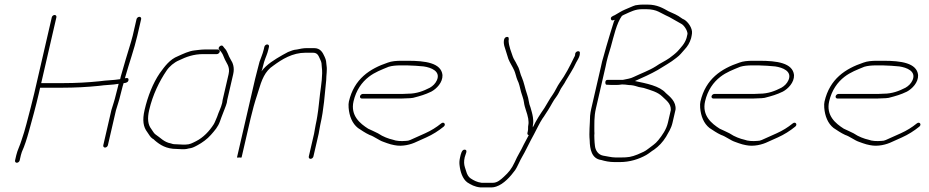

<svg xmlns="http://www.w3.org/2000/svg" viewBox="-20 -677 4036 834"><path d="M573.1 -594 556.5 -522C554.5 -513.3 552.3 -505 549.7 -497C534.6 -446.9 518.8 -396.2 504.4 -344L501.9 -333H500.9C471 -328.2 443.4 -328.6 411.8 -324C362.4 -318.9 308.6 -316 256 -316H159L225 -602C226.2 -607.3 222.6 -612 217.3 -612C212 -612 206.2 -607.3 205 -602L128.6 -271C123.8 -250.3 118.8 -230.3 113.7 -211C101.1 -163.7 89.3 -112.6 74.2 -70C67 -45.2 55.8 -25.2 50.7 -3L45.4 20C44.2 25.3 47.8 30 53.1 30C58.4 30 64.2 25.3 65.4 20L70.7 -3C71.5 -6.3 72.9 -11 74.9 -17C87.1 -43.8 96.6 -74 105.6 -106.5C120.1 -158.9 135.7 -215.1 148.6 -271L154.3 -296H251.3C304.7 -296 358.3 -298.8 409.2 -304C438.5 -308.5 468 -307.8 495.3 -313L493.2 -304C489.7 -292 486.4 -279 483.2 -265C477.2 -238.9 471.1 -223.7 463.9 -199L428.6 -46C427.4 -40.7 431 -36 436.3 -36C441.6 -36 447.4 -40.7 448.6 -46L483.7 -198C491.1 -223.5 497 -238.1 503.2 -265C506.3 -278.3 509.5 -291 513 -303C513.9 -307 515.2 -311.3 517 -316C526.9 -316 537.9 -320.1 538.2 -330C538.5 -339.5 531.8 -338.7 522.8 -337L524.2 -343C540.7 -402.1 563 -463.3 576.5 -522L593.1 -594C594.4 -599.3 590.7 -604 585.4 -604C580.2 -604 574.4 -599.3 573.1 -594Z M926.7 -462H867.7C855.1 -462 835.6 -459.2 824.7 -458C800.3 -455.3 774.6 -442.7 753 -433C717.3 -419.1 696 -389.3 673.9 -359C644.8 -316.5 621.8 -259.1 608.1 -199.5C597.6 -154.4 602.4 -125.6 619.8 -103C627 -93.6 632.3 -81.4 642.3 -75C646.5 -73 649.9 -70.3 652.5 -67C675.1 -47.7 702 -30 746.9 -30C756.1 -29.3 763 -29 767.7 -29H781.7C786.4 -29 792.3 -30 799.4 -32C815 -33.9 821.6 -37.4 837.6 -46C858.4 -57.2 880.3 -73 896 -91C912.6 -110 927.1 -125.4 935.9 -151L941.6 -167C942.8 -169.7 944 -172.7 945.1 -176C949.4 -189 962.2 -217.5 965.3 -231C965.6 -235 966.2 -239 967.1 -243L993 -355C999.4 -383.1 992 -403.4 981.7 -419C971 -435.6 969.1 -454.2 955 -468L948.1 -477C940.8 -484.8 924 -470.2 931.7 -462L938.8 -454C946.8 -443.7 949.5 -436.8 954.1 -425C962 -403.7 980.8 -388.7 973 -355L947.1 -243C946 -238.3 945.4 -234 945.1 -230C940.1 -208.4 929.7 -190.8 923.2 -170C917.6 -158.2 915.4 -149.6 908.9 -138C889.4 -107.2 863.2 -79.5 831.2 -63.5C815.5 -55.7 804.4 -49 786.3 -49H772.3C767.6 -49 760.7 -49.3 751.5 -50C736.9 -50 731.6 -50.7 722.5 -54C692.1 -59.3 676.1 -79.8 655.5 -93C647.6 -98.5 643.4 -108.7 637 -117C622.5 -135.8 619.3 -161.6 628.1 -199.5C643.4 -265.7 672.4 -324.1 703.4 -370C715.3 -388.1 736.7 -406.3 757.8 -415C788.8 -430 820.6 -442 863 -442H922C927.3 -442 933.1 -446.7 934.4 -452C935.6 -457.3 931.9 -462 926.7 -462Z M1128.4 -474 1125.9 -463C1123 -450.5 1119.1 -440.4 1115.3 -430L1107.4 -409C1104.8 -400.3 1101.9 -389.3 1098.8 -376C1094.8 -361.3 1091.2 -347.3 1088.1 -334L1009.6 6C1009.2 8 1012.4 8.3 1019.4 7C1025.7 8.3 1029.2 8 1029.6 6L1068.6 -163C1076.4 -196.8 1087.2 -235.7 1097.2 -265C1098.1 -269 1099.4 -273.3 1101.2 -278C1117.2 -331.8 1130.4 -367.5 1167.5 -392C1205 -419.6 1250.2 -448 1307.4 -448H1339.4C1360.9 -448 1363.9 -432.8 1370.7 -419C1377.6 -405.1 1376.8 -400.7 1377.9 -385C1382.5 -352.8 1375.1 -307.5 1370.1 -269C1366 -237.9 1364 -205.3 1358.2 -172L1355.1 -154C1354 -148 1352.7 -141.7 1351.2 -135C1348.4 -123.1 1346.8 -107.5 1344.2 -96L1321.3 3C1320.1 8.3 1323.7 13 1329 13C1334.3 13 1340.1 8.3 1341.3 3L1364.2 -96C1366.8 -107.5 1368.4 -123.2 1371.2 -135C1387.2 -204.3 1390.2 -265.2 1397 -329C1397.1 -350.6 1401.7 -373.3 1398.5 -392C1396.9 -407.8 1397.2 -415.1 1390.3 -430C1381.8 -448.5 1372.7 -468 1344 -468H1312C1297.6 -468 1282.3 -464.7 1269.7 -462C1251.6 -460.5 1247.2 -456.4 1231.1 -451C1222.9 -447 1214.9 -442.7 1207.1 -438C1174 -418.9 1138.6 -398.2 1115.7 -367C1116.3 -369.7 1117.3 -372.3 1118.6 -375C1121.7 -388.3 1124.5 -399.2 1127.1 -407.5C1133.9 -429.3 1140.6 -440 1145.9 -463L1148.4 -474C1149.7 -479.3 1146 -484 1140.7 -484C1135.5 -484 1129.7 -479.3 1128.4 -474Z M1551.5 -249H1724.5C1732.5 -249 1740.6 -249.3 1748.7 -250C1757.4 -250 1765.9 -250.7 1774.2 -252C1806.3 -260.2 1826.5 -266.1 1853.4 -279C1876.2 -291.3 1903.4 -318.6 1902 -351C1896.6 -404 1826.4 -413 1752.3 -413H1724.3C1701.5 -413 1681.4 -411.4 1664.5 -405C1586.3 -378.8 1518.2 -334.4 1495.5 -236C1493.9 -229.3 1493.5 -220.3 1494.3 -209C1497.3 -171.9 1510.3 -140.4 1534.9 -121C1551.6 -110.3 1565.5 -100 1585 -91C1604.9 -84.6 1626.8 -66.9 1645.1 -61L1661.7 -55L1677.5 -50C1683.2 -48.7 1688.5 -47.5 1693.2 -46.5C1727.7 -39.3 1764.5 -48.9 1789.1 -61L1831.5 -80C1859.1 -92.4 1884.6 -108.5 1907.3 -127C1918.8 -136.3 1908 -150.3 1896.6 -141C1875.2 -123.7 1852.7 -109.7 1826.6 -98L1761.9 -69C1756 -66.3 1749.7 -65 1743 -65C1722.2 -63.1 1700.5 -64.5 1687.2 -70L1672.1 -74L1655.5 -80C1640.5 -86.1 1638.4 -87.9 1621.6 -98C1604.5 -107 1594.3 -110.5 1579.2 -118C1544.5 -140.1 1501.3 -174.4 1515.7 -237C1526.8 -284.9 1551.5 -319.8 1582.3 -343.5C1608.3 -363.5 1636.7 -374 1668.3 -387C1682.4 -391.3 1700.7 -393 1719.7 -393H1747.7C1762.5 -393 1809 -390.1 1820.2 -388.5C1852.9 -383.7 1894.6 -367.7 1878 -329C1871.6 -314.3 1860.3 -303.5 1847.3 -296C1819.7 -281.8 1789.8 -270 1752.3 -270C1744.2 -269.3 1736.4 -269 1729.1 -269H1556.1C1550.8 -269 1545 -264.3 1543.8 -259C1542.6 -253.7 1546.2 -249 1551.5 -249Z M1978.6 6C1975.6 18.8 1974.9 28.4 1976 39C1979 68.2 1988.9 99.6 2009.5 115C2026.1 125.4 2041 134.4 2066.4 137H2116.4C2121.7 137 2128 135.8 2135.2 133.5C2168.2 122.8 2197.4 89.7 2217.7 62C2225.9 50.8 2240.2 16.4 2248.1 4C2261.5 -18.6 2273.5 -45 2286.5 -69.5L2298.9 -92.5C2310.3 -113.9 2324.2 -143.6 2336.4 -162C2344.6 -172.3 2352.1 -186.9 2360.9 -199C2373.7 -218.7 2382.7 -239.3 2396.1 -256C2404.5 -267.5 2409.6 -278.4 2416.4 -292C2424.5 -305.5 2431 -312.4 2437 -325C2451.5 -350.7 2468.9 -374.9 2482.5 -405C2488.7 -416.6 2495.3 -425.7 2498.1 -438L2498.7 -445C2501.9 -458.7 2481.5 -456.9 2478.5 -444L2477.9 -437C2477.3 -434.3 2475.9 -431.3 2473.8 -428C2455 -388.8 2435.6 -351.1 2411.4 -318C2400.8 -303.5 2391.1 -280 2380.2 -265C2367.5 -247.6 2357.3 -227.4 2345 -208C2325.4 -179.4 2311 -158 2294.6 -124C2294.1 -127.3 2294.2 -130.7 2294.9 -134C2296.2 -139.3 2296.6 -145.7 2296.3 -153L2294.8 -168C2292.6 -183.1 2288.3 -196 2284.5 -210L2279.7 -224C2278.6 -228 2277.5 -233.3 2276.4 -240C2274.3 -255.6 2267.3 -272.1 2263.3 -287L2257.9 -307C2254.8 -318.4 2251.5 -330 2246.7 -341C2241.2 -351.7 2237 -372.4 2232.4 -383L2224.1 -399C2219.6 -409.4 2211.2 -420.1 2207.5 -431C2200.8 -450.7 2190.5 -475.6 2189.2 -499C2190.4 -509.2 2191.7 -518.2 2180.7 -516.5C2165 -514.1 2167.8 -487.4 2170.4 -478C2175.1 -464.2 2183.7 -434.3 2188.2 -421C2195 -403.7 2206.1 -388.2 2213.7 -371C2218.4 -361.2 2222.7 -340.2 2227.2 -330C2235.8 -313.4 2238 -297.3 2243.2 -278C2246.8 -264.6 2254.4 -246.8 2255.8 -233C2259.2 -207 2270.2 -186.9 2274.4 -162L2275.9 -147C2276 -141.7 2275.7 -137.3 2274.9 -134C2272.6 -124 2275.2 -117.7 2272.7 -107L2271.1 -100C2269.9 -94.7 2271.8 -91.3 2276.8 -90C2269.7 -76.4 2262.8 -63.6 2255.5 -50C2241.6 -19.7 2229.2 -3.7 2215.5 28C2201.8 57.4 2189.5 71.6 2168.5 91C2155.6 102.9 2140.2 117 2121 117H2072C2051.6 114.4 2038 106.7 2024.4 98C2014.5 91.7 2008.3 79 2005.3 68L1999.5 50C1995.4 37.5 1994.5 23.7 1998.6 6C2001.5 -6.6 2013.5 -25.5 1999.2 -27C1985.6 -28.4 1981.5 -6.7 1978.6 6Z M2650.4 -591C2649.2 -588.3 2648 -586 2646.8 -584C2636.5 -549.9 2624.2 -512.7 2613.7 -475L2601.7 -432C2597 -417.3 2593.2 -402.3 2590.3 -387L2548.3 -205C2545.9 -194.3 2544.1 -184 2543.2 -174C2542.6 -137.8 2538 -100.9 2541.5 -67C2542.2 -28.9 2550 12.6 2591.8 18C2607.4 22.8 2627.4 27 2648.8 27H2672.8C2716.1 27 2755.6 14.1 2786.8 -3.5C2799.8 -10.9 2809.4 -20.1 2821.2 -27C2841.5 -41.5 2858.6 -59.4 2873.2 -83C2883.5 -101.4 2895.5 -119.1 2901 -143L2914.4 -201C2917.4 -235.3 2891.2 -256.3 2872 -273C2845.2 -303.8 2788.5 -314.4 2738 -325C2771.6 -340.1 2806.4 -355.3 2837.1 -373C2865.4 -391.1 2892.2 -404.8 2918.3 -426C2935.5 -438.9 2939.4 -446.6 2953.7 -462C2966.6 -475.5 2975.7 -490.4 2982 -511C2984.1 -520.3 2985.4 -527.3 2985.8 -532C2988.6 -555.1 2967.9 -582.8 2951.7 -592C2946.8 -594 2942.7 -596.3 2939.3 -599C2924.7 -610.5 2902.4 -620.2 2884 -628C2860.2 -641.5 2834 -657 2793.7 -657H2772.7C2765.3 -657 2759.3 -656.7 2754.4 -656L2740 -654C2729.4 -651.2 2705.5 -639.4 2693.6 -635C2679.3 -629.1 2663.5 -618.4 2650.1 -611C2642.1 -607.4 2630.5 -603.5 2634 -593.5C2636.8 -585.7 2642.6 -588.6 2650.4 -591ZM2614.3 -309C2622.2 -308.3 2629.4 -308 2636.1 -308H2658.1C2664.8 -308 2672.3 -308.7 2680.6 -310H2685.6C2699.8 -310 2708.7 -307 2721.9 -307C2735.7 -305.4 2742.4 -302.7 2755 -299L2776.1 -295C2807.8 -284.8 2836.5 -277.6 2856.6 -258C2872.6 -241.8 2894.8 -228.4 2893.9 -199L2881.2 -144C2874.4 -114.2 2856.3 -89.1 2839.8 -68.5C2825.2 -50.3 2813.1 -44.8 2796.2 -31C2782.1 -19.6 2771.3 -15.4 2749.4 -6C2722.5 4.8 2708.4 7 2677.4 7H2654.4C2634.8 7 2616 1.2 2599.2 -1C2578 -5.5 2566.2 -24 2564.2 -44L2562.8 -57.5C2562.3 -62.5 2562 -67.7 2561.9 -73L2561.5 -89C2562.3 -95 2562.3 -101 2561.7 -107C2562 -137.6 2560 -168.8 2568.3 -205L2610.3 -387C2613.2 -402.3 2616.6 -417 2620.5 -431L2633.4 -474C2646.2 -519.8 2658.4 -576.5 2681.4 -608C2686.8 -611.3 2692.1 -614 2697.2 -616C2719 -625.8 2739.3 -637 2768.1 -637H2789.1C2809 -637 2828.3 -632.5 2840.1 -626.5L2854.9 -619C2866.2 -612.6 2875.3 -608.9 2887.2 -603L2938.5 -574C2950.9 -568.1 2966.1 -545.2 2966.4 -530L2962.2 -512C2954.1 -486.2 2938.4 -471.7 2924 -455C2916.6 -446.7 2897.4 -431.6 2888.1 -425C2869.9 -412 2846.9 -402.1 2828.8 -389C2800.4 -370.8 2764.3 -358.1 2733.2 -343C2718.1 -335.1 2702.7 -334.1 2685.2 -330H2618.2C2606.1 -330 2608.2 -309 2614.3 -309Z M3078.5 -249H3251.5C3259.5 -249 3267.6 -249.3 3275.7 -250C3284.4 -250 3292.9 -250.7 3301.2 -252C3333.3 -260.2 3353.5 -266.1 3380.4 -279C3403.2 -291.3 3430.4 -318.6 3429 -351C3423.6 -404 3353.4 -413 3279.3 -413H3251.3C3228.5 -413 3208.4 -411.4 3191.5 -405C3113.3 -378.8 3045.2 -334.4 3022.5 -236C3020.9 -229.3 3020.5 -220.3 3021.3 -209C3024.3 -171.9 3037.3 -140.4 3061.9 -121C3078.6 -110.3 3092.5 -100 3112 -91C3131.9 -84.6 3153.8 -66.9 3172.1 -61L3188.7 -55L3204.5 -50C3210.2 -48.7 3215.5 -47.5 3220.2 -46.5C3254.7 -39.3 3291.5 -48.9 3316.1 -61L3358.5 -80C3386.1 -92.4 3411.6 -108.5 3434.3 -127C3445.8 -136.3 3435 -150.3 3423.6 -141C3402.2 -123.7 3379.7 -109.7 3353.6 -98L3288.9 -69C3283 -66.3 3276.7 -65 3270 -65C3249.2 -63.1 3227.5 -64.5 3214.2 -70L3199.1 -74L3182.5 -80C3167.5 -86.1 3165.4 -87.9 3148.6 -98C3131.5 -107 3121.3 -110.5 3106.2 -118C3071.5 -140.1 3028.3 -174.4 3042.7 -237C3053.8 -284.9 3078.5 -319.8 3109.3 -343.5C3135.3 -363.5 3163.7 -374 3195.3 -387C3209.4 -391.3 3227.7 -393 3246.7 -393H3274.7C3289.5 -393 3336 -390.1 3347.2 -388.5C3379.9 -383.7 3421.6 -367.7 3405 -329C3398.6 -314.3 3387.3 -303.5 3374.3 -296C3346.7 -281.8 3316.8 -270 3279.3 -270C3271.2 -269.3 3263.4 -269 3256.1 -269H3083.1C3077.8 -269 3072 -264.3 3070.8 -259C3069.6 -253.7 3073.2 -249 3078.5 -249Z M3617.5 -249H3790.5C3798.5 -249 3806.6 -249.3 3814.7 -250C3823.4 -250 3831.9 -250.7 3840.2 -252C3872.3 -260.2 3892.5 -266.1 3919.4 -279C3942.2 -291.3 3969.4 -318.6 3968 -351C3962.6 -404 3892.4 -413 3818.3 -413H3790.3C3767.5 -413 3747.4 -411.4 3730.5 -405C3652.3 -378.8 3584.2 -334.4 3561.5 -236C3559.9 -229.3 3559.5 -220.3 3560.3 -209C3563.3 -171.9 3576.3 -140.4 3600.9 -121C3617.6 -110.3 3631.5 -100 3651 -91C3670.9 -84.6 3692.8 -66.9 3711.1 -61L3727.7 -55L3743.5 -50C3749.2 -48.7 3754.5 -47.5 3759.2 -46.5C3793.7 -39.3 3830.5 -48.9 3855.1 -61L3897.5 -80C3925.1 -92.4 3950.6 -108.5 3973.3 -127C3984.8 -136.3 3974 -150.3 3962.6 -141C3941.2 -123.7 3918.7 -109.7 3892.6 -98L3827.9 -69C3822 -66.3 3815.7 -65 3809 -65C3788.2 -63.1 3766.5 -64.5 3753.2 -70L3738.1 -74L3721.5 -80C3706.5 -86.1 3704.4 -87.9 3687.6 -98C3670.5 -107 3660.3 -110.5 3645.2 -118C3610.5 -140.1 3567.3 -174.4 3581.7 -237C3592.8 -284.9 3617.5 -319.8 3648.3 -343.5C3674.3 -363.5 3702.7 -374 3734.3 -387C3748.4 -391.3 3766.7 -393 3785.7 -393H3813.7C3828.5 -393 3875 -390.1 3886.2 -388.5C3918.9 -383.7 3960.6 -367.7 3944 -329C3937.6 -314.3 3926.3 -303.5 3913.3 -296C3885.7 -281.8 3855.8 -270 3818.3 -270C3810.2 -269.3 3802.4 -269 3795.1 -269H3622.1C3616.8 -269 3611 -264.3 3609.8 -259C3608.6 -253.7 3612.2 -249 3617.5 -249Z"/></svg>

Font: HoneyBee
Style: UltLitIt
Weight: 100
Foundry: Cannot Into Space Fonts
Version: Version 0.89